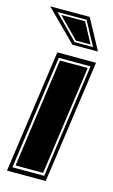

<svg xmlns="http://www.w3.org/2000/svg" viewBox="-137 -704 441 747"><g transform="rotate(15 83.5 -330.5)"><path d="M-28 0 42 -495H198L128 0ZM-11 -18H117L181 -476H53ZM-1 -28 60 -467H172L110 -28ZM128 -661 194 -539H91L-31 -661ZM171 -551 119 -647H2L97 -551ZM159 -558H100L19 -640H115Z"/></g></svg>

Font: Alumni Sans Collegiate One
Style: Italic
Weight: 400
Italic angle: -8°
Designer: Robert E. Leuschke
Foundry: Robert E. Leuschke
Version: Version 1.100